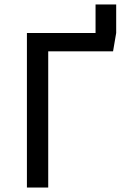

<svg xmlns="http://www.w3.org/2000/svg" viewBox="-20 -836 548 856"><path d="M498 -816V-689L484 -607H195V0H100V-689H406V-816Z"/></svg>

Font: FiraGO
Style: Regular
Weight: 400
Designer: bBox Type
Foundry: bBox Type GmbH
Version: Version 1.001;April 20, 2020;FontCreator 12.0.0.2555 64-bit